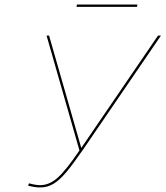

<svg xmlns="http://www.w3.org/2000/svg" viewBox="-20 -814 725 841"><path d="M685 -658 344 -159Q299 -94 270 -59.5Q241 -25 214.5 -9Q188 7 156 7Q131 7 103 -1L107 -11Q136 -3 156 -3Q196 -3 232.5 -35.5Q269 -68 328 -155L184 -658H195L336 -166L672 -658ZM317 -794H582L580 -784H315Z"/></svg>

Font: Ysabeau Hairline
Style: Italic
Weight: 100
Italic angle: -12°
Designer: Christian Thalmann (Catharsis Fonts)
Version: Version 0.003